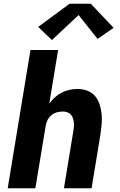

<svg xmlns="http://www.w3.org/2000/svg" viewBox="-20 -1001 640 1021"><path d="M21 0 142 -735H289L242 -450Q255 -468 272 -483.5Q289 -499 309 -509Q329 -519 350.5 -523.5Q372 -528 393 -528Q420 -528 445 -518.5Q470 -509 486 -489.5Q502 -470 510 -445Q518 -420 520.5 -393.5Q523 -367 520.5 -339.5Q518 -312 514 -285L467 0H320Q332 -76 345 -152Q358 -228 370 -304Q372 -316 373 -328Q374 -340 372.5 -352Q371 -364 367 -374.5Q363 -385 355.5 -393Q348 -401 336.5 -404.5Q325 -408 313 -408Q298 -408 282 -403.5Q266 -399 253 -388Q240 -377 232.5 -362Q225 -347 223 -332L168 0ZM256 -788 183 -858 350 -981H463L584 -853L499 -794L398 -921Z"/></svg>

Font: Iosevka SS04 Heavy Extended
Style: Italic
Weight: 900
Width: 7
Italic angle: -9°
Monospace: yes
Designer: Belleve Invis
Foundry: Belleve Invis
Version: Version 19.0.0; ttfautohint (v1.8.4)